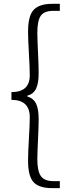

<svg xmlns="http://www.w3.org/2000/svg" viewBox="-20 -804 354 992"><path d="M249 168Q182.6 168 153.8 137.7Q125 107.4 125 26.4Q125 -15.6 129.4 -88.4Q133.8 -161.1 133.8 -198.2Q133.8 -288.1 39.1 -288.1V-328.1Q133.8 -328.1 133.8 -415Q133.8 -454.1 129.4 -526.9Q125 -599.6 125 -640.6Q125 -722.7 154.3 -753.4Q183.6 -784.2 249 -784.2H289.1V-748H255.9Q208 -748 190.4 -722.2Q172.9 -696.3 172.9 -635.7Q172.9 -601.6 176.3 -534.2Q179.7 -466.8 179.7 -425.8Q179.7 -374 166.5 -346.2Q153.3 -318.4 121.1 -309.6V-305.7Q153.3 -295.9 166.5 -268.1Q179.7 -240.2 179.7 -189.5Q179.7 -148.4 176.3 -81.5Q172.9 -14.6 172.9 19.5Q172.9 79.1 190.9 105.5Q209 131.8 255.9 131.8H289.1V168Z"/></svg>

Font: Bpmf Zihi Sans Light
Style: Light
Weight: 300
Foundry: But Ko
Version: Version 1.320